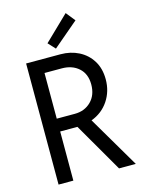

<svg xmlns="http://www.w3.org/2000/svg" viewBox="-137 -1021 835 1102"><g transform="rotate(-15 281.0 -470.0)"><path d="M70.3 0V-719.7H274.4Q334 -719.7 382.6 -695.1Q431.2 -670.4 459.7 -624.3Q488.3 -578.1 488.3 -513.7Q488.3 -442.9 451.2 -387.2Q414.1 -331.5 348.6 -307.1L529.3 0H429.7L260.7 -292H258.8H158.2V0ZM260.7 -639.6H158.2V-368.2H265.6Q324.2 -368.2 362.3 -406Q400.4 -443.8 400.4 -506.8Q400.4 -569.8 361.3 -604.7Q322.3 -639.6 260.7 -639.6ZM257.8 -757.8 218.8 -799.8 364.3 -940.4 408.2 -885.7Z"/></g></svg>

Font: Reddit Mono
Style: Regular
Weight: 400
Monospace: yes
Designer: Stephen Hutchings
Foundry: Reddit
Version: Version 1.014; ttfautohint (v1.8.4.7-5d5b)